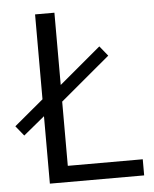

<svg xmlns="http://www.w3.org/2000/svg" viewBox="-77 -671 571 712"><g transform="rotate(-5 208.5 -315.0)"><path d="M307 -491 337 -454 152 -299V-60H431V0H80V-251L1 -186L-29 -223L80 -314V-630H152V-361Z"/></g></svg>

Font: Mukta Light
Style: Regular
Weight: 300
Designer: Girish Dalvi and Yashodeep Gholap
Foundry: Ek Type
Version: Version 2.538;PS 1.002;hotconv 16.6.51;makeotf.lib2.5.65220;